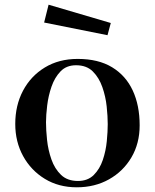

<svg xmlns="http://www.w3.org/2000/svg" viewBox="-20 -792 660 818"><path d="M439 -263Q439 -296 434.5 -338.5Q430 -381 416 -421Q402 -461 375.5 -487.5Q349 -514 304 -514Q263 -514 238 -488Q213 -462 199.5 -423Q186 -384 181 -342.5Q176 -301 176 -271Q176 -238 180.5 -195.5Q185 -153 199 -113Q213 -73 240 -47Q267 -21 312 -21Q354 -21 379.5 -46.5Q405 -72 418 -110.5Q431 -149 435 -190.5Q439 -232 439 -263ZM575 -258Q575 -181 540 -121.5Q505 -62 444.5 -28Q384 6 307 6Q230 6 171 -30Q112 -66 78.5 -127Q45 -188 45 -264Q45 -343 78 -405.5Q111 -468 171 -504.5Q231 -541 311 -541Q399 -541 457.5 -505.5Q516 -470 545.5 -406.5Q575 -343 575 -258ZM452 -694 438 -642 168 -696 187 -772Z"/></svg>

Font: Kaisei Decol
Style: Bold
Weight: 700
Designer: Font-Kai, 金井和夫
Foundry: KAZUO KANAI
Version: Version 5.003